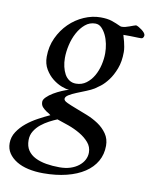

<svg xmlns="http://www.w3.org/2000/svg" viewBox="-127 -500 629 795"><g transform="rotate(10 187.0 -102.5)"><path d="M171 200Q141 200 115 195.5Q89 191 69 181Q49 171 37.5 154Q26 137 26 111Q26 90 36.5 73Q47 56 62.5 43.5Q78 31 96 21.5Q114 12 129 6Q151 13 177.5 22.5Q204 32 227 45.5Q250 59 265.5 77Q281 95 281 119Q281 135 273.5 149.5Q266 164 251.5 175.5Q237 187 217 193.5Q197 200 171 200ZM215 -412Q230 -412 241 -401Q252 -390 260 -373.5Q268 -357 272 -337Q276 -317 276 -298Q276 -274 270 -248.5Q264 -223 252 -202Q240 -181 221.5 -167Q203 -153 178 -153Q162 -153 150 -161Q138 -169 130.5 -182.5Q123 -196 119 -213.5Q115 -231 115 -250Q115 -276 121.5 -304.5Q128 -333 141 -357Q154 -381 172.5 -396.5Q191 -412 215 -412ZM232 -441Q197 -441 162.5 -426Q128 -411 101 -384.5Q74 -358 57 -321.5Q40 -285 40 -242Q40 -212 53.5 -189.5Q67 -167 85.5 -152.5Q104 -138 123.5 -130.5Q143 -123 155 -123Q143 -120 125.5 -112.5Q108 -105 92 -95.5Q76 -86 65 -75Q54 -64 54 -55Q54 -41 62 -32.5Q70 -24 79 -18Q80 -18 82.5 -16Q85 -14 89 -12Q92 -9 97 -6Q75 4 49 18Q23 32 1.5 49.5Q-20 67 -34.5 89Q-49 111 -49 137Q-49 161 -37 179Q-25 197 -4 210Q17 223 46 229.5Q75 236 109 236Q163 236 207 225Q251 214 282 193.5Q313 173 329.5 144Q346 115 346 79Q346 50 331 28.5Q316 7 293.5 -8Q271 -23 244.5 -33.5Q218 -44 195.5 -52.5Q173 -61 158 -68Q143 -75 143 -83Q143 -92 156 -100Q169 -108 187.5 -115.5Q206 -123 226 -131Q246 -139 259 -147Q267 -152 282 -163.5Q297 -175 312.5 -195.5Q328 -216 339.5 -246Q351 -276 351 -316Q351 -326 349 -337.5Q347 -349 344.5 -359Q342 -369 339.5 -376.5Q337 -384 337 -386H348Q355 -386 364.5 -386Q374 -386 383 -385.5Q392 -385 399.5 -385Q407 -385 411 -385Q417 -385 420 -389.5Q423 -394 423 -399Q423 -404 418.5 -409.5Q414 -415 407.5 -420Q401 -425 394 -429Q387 -433 382 -434Q378 -433 371 -430.5Q364 -428 356 -425Q348 -422 340 -420Q332 -418 326 -418Q324 -418 322 -418Q320 -418 318 -419Q299 -428 280 -434.5Q261 -441 232 -441Z"/></g></svg>

Font: Vermiglione
Style: Italic
Weight: 400
Italic angle: -11°
Version: Version 1.105